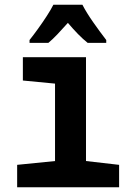

<svg xmlns="http://www.w3.org/2000/svg" viewBox="-20 -786 570 806"><path d="M52 0V-94L211 -110V-435L76 -448V-546H341V-110L480 -94V0ZM104 -618Q120 -638 139.5 -665Q159 -692 176.5 -719Q194 -746 204 -766H326Q343 -733 371 -693Q399 -653 426 -618V-606H348Q328 -622 307.5 -643Q287 -664 265 -690Q242 -664 221 -642Q200 -620 183 -606H104Z"/></svg>

Font: Noto Sans Mono Condensed
Style: Bold
Weight: 700
Width: 3
Designer: Monotype Design Team
Foundry: Monotype Imaging Inc.
Version: Version 2.014